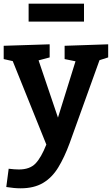

<svg xmlns="http://www.w3.org/2000/svg" viewBox="-26 -778 606 1040"><path d="M8 235 21 136Q54 140 76 140Q135 140 166 108Q197 76 225 5L43 -447L-6 -458V-530L243 -538V-467L183 -451L288 -141L383 -446L324 -458V-530L560 -538V-467L513 -452L351 -2Q323 74 289.5 129Q256 184 207 213Q158 242 86 242Q51 242 8 235ZM429 -758V-661H129V-758Z"/></svg>

Font: Bitter
Style: Bold
Weight: 700
Designer: Sol Matas, and Bitter project Authors
Foundry: Sol Matas
Version: Version 2.001